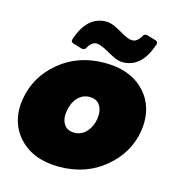

<svg xmlns="http://www.w3.org/2000/svg" viewBox="-108 -802 848 913"><g transform="rotate(15 316.5 -345.5)"><path d="M304.2 -708.3Q315 -708.3 325.8 -705.4Q336.7 -702.5 343.3 -699.6Q350 -696.7 360.4 -690.8Q370.8 -685 375 -683.3Q376.7 -682.5 393.3 -672.9Q410 -663.3 422.1 -658.8Q434.2 -654.2 445 -654.2Q470 -654.2 489.2 -689.2Q493.3 -696.7 503.3 -696.7Q507.5 -696.7 509.2 -695.8L554.2 -682.5Q562.5 -679.2 562.5 -670.8V-668.3L561.7 -665Q521.7 -541.7 427.5 -541.7Q416.7 -541.7 405.8 -544.6Q395 -547.5 388.3 -550.4Q381.7 -553.3 371.2 -559.2Q360.8 -565 356.7 -566.7Q353.3 -568.3 342.5 -574.6Q331.7 -580.8 323.8 -584.6Q315.8 -588.3 305 -592.1Q294.2 -595.8 285.8 -595.8Q261.7 -595.8 242.5 -560.8Q238.3 -553.3 227.5 -553.3Q223.3 -553.3 221.7 -554.2L177.5 -567.5Q168.3 -571.7 168.3 -579.2Q168.3 -580 168.3 -580L169.2 -581.7V-585Q209.2 -708.3 304.2 -708.3ZM10.8 -206.7Q10.8 -225 15 -250Q33.3 -363.3 125.4 -440Q217.5 -516.7 348.3 -516.7Q465.8 -516.7 533.8 -453.8Q601.7 -390.8 601.7 -293.3Q601.7 -270 598.3 -250Q580 -136.7 487.5 -60Q395 16.7 264.2 16.7Q146.7 16.7 78.8 -46.2Q10.8 -109.2 10.8 -206.7ZM229.2 -228.3Q229.2 -196.7 245.4 -177.5Q261.7 -158.3 291.7 -158.3Q326.7 -158.3 350.8 -184.2Q375 -210 381.7 -250Q383.3 -265 383.3 -271.7Q383.3 -303.3 367.1 -322.5Q350.8 -341.7 320.8 -341.7Q285.8 -341.7 262.1 -316.2Q238.3 -290.8 231.7 -250Q231.7 -249.2 230.4 -240.8Q229.2 -232.5 229.2 -228.3Z"/></g></svg>

Font: BoonTook Mon
Style: Italic
Weight: 400
Italic angle: -9°
Designer: Sungsit Sawaiwan
Foundry: FontUni
Version: Version 3.0